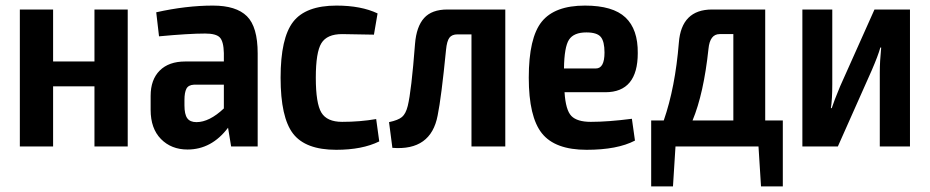

<svg xmlns="http://www.w3.org/2000/svg" viewBox="-20 -524 3327 687"><path d="M437 -490V0H318V-215H170V0H51V-490H170V-304H318V-490Z M742 -504Q825 -504 863.5 -466Q902 -428 902 -333V0H807L796 -67Q737 11 651 11Q593 11 556 -26.5Q519 -64 519 -131V-181Q519 -239 551.5 -271.5Q584 -304 643 -304H781V-334Q780 -376 766.5 -390Q753 -404 714 -404Q656 -404 549 -394L539 -480Q646 -504 742 -504ZM683 -87Q729 -87 781 -136V-221H674Q654 -220 647 -206.5Q640 -193 640 -166V-147Q640 -115 650 -101Q660 -87 683 -87Z M1184 -504Q1272 -504 1331 -476L1318 -400Q1232 -402 1204 -402Q1150 -402 1130 -369.5Q1110 -337 1110 -246Q1110 -154 1130 -121Q1150 -88 1204 -88Q1268 -88 1326 -98L1337 -18Q1276 12 1183 12Q1073 12 1028.5 -46Q984 -104 984 -246Q984 -388 1029 -446Q1074 -504 1184 -504Z M1788 -490V0H1667V-401H1617Q1597 -401 1588 -389Q1579 -377 1576 -346Q1559 -174 1546 -111Q1522 16 1384 5L1372 -87Q1405 -94 1418.5 -105.5Q1432 -117 1439 -145Q1452 -198 1465 -367Q1470 -429 1497.5 -459.5Q1525 -490 1581 -490Z M2262 -334Q2262 -194 2146 -194H2000Q2004 -130 2024.5 -109Q2045 -88 2094 -88Q2156 -88 2241 -99L2252 -21Q2189 12 2079 12Q1966 12 1919 -47Q1872 -106 1872 -246Q1872 -389 1918.5 -446.5Q1965 -504 2073 -504Q2173 -504 2218 -461.5Q2263 -419 2262 -334ZM1998 -279H2112Q2143 -279 2143 -336Q2143 -376 2129.5 -392Q2116 -408 2078 -408Q2033 -408 2016 -382Q1999 -356 1998 -279Z M2781 -93V143H2703L2694 0H2397L2388 143H2310V-93H2355Q2396 -211 2409 -371Q2418 -490 2528 -490H2718V-93ZM2604 -93V-402H2555Q2520 -402 2515 -349Q2498 -189 2458 -93Z M3236 0H3128V-265Q3128 -304 3133 -354H3130Q3122 -325 3099 -272L2978 0H2851V-490H2958V-223Q2958 -168 2953 -137H2956Q2964 -162 2986 -215L3109 -490H3236Z"/></svg>

Font: Exo 2 Semi Bold Condensed
Style: Regular
Weight: 600
Width: 3
Designer: Natanael Gama
Version: Version 1.001;PS 001.001;hotconv 1.0.70;makeotf.lib2.5.58329